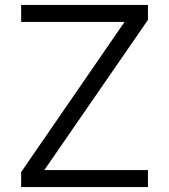

<svg xmlns="http://www.w3.org/2000/svg" viewBox="-20 -760 687 780"><path d="M66 0V-61L486 -671H66V-740H581V-679L160 -69H581V0Z"/></svg>

Font: Be Vietnam Pro Light
Style: Regular
Weight: 300
Designer: Lam Bao, Tony Le, Vietanh Nguyen
Foundry: Yellow Type Foundry
Version: Version 1.002; ttfautohint (v1.8.3)